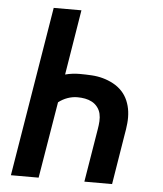

<svg xmlns="http://www.w3.org/2000/svg" viewBox="-53 -781 705 828"><g transform="rotate(5 300.0 -367.5)"><path d="M25 0 146 -735H266L220 -453Q235 -457 251 -459Q267 -461 282 -461Q308 -461 334 -459.5Q360 -458 383.5 -451.5Q407 -445 428.5 -433.5Q450 -422 466.5 -404.5Q483 -387 492.5 -364.5Q502 -342 505 -317.5Q508 -293 505.5 -267Q503 -241 498 -215L463 0H343L381 -231Q384 -248 385 -265Q386 -282 382.5 -297.5Q379 -313 369 -326Q359 -339 345 -346.5Q331 -354 315 -357Q299 -360 282 -360Q260 -360 239 -352.5Q218 -345 200 -331L145 0Z"/></g></svg>

Font: Iosevka Extended Oblique
Style: Bold
Weight: 700
Width: 7
Italic angle: -9°
Monospace: yes
Designer: Belleve Invis
Foundry: Belleve Invis
Version: Version 32.5.0; ttfautohint (v1.8.4)